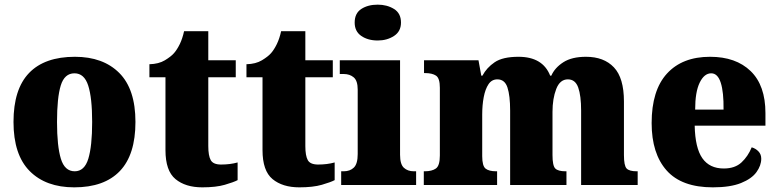

<svg xmlns="http://www.w3.org/2000/svg" viewBox="-20 -795 3344 825"><path d="M299 10Q177 10 107.5 -60Q38 -130 38 -271Q38 -412 105 -481.5Q172 -551 302 -551Q423 -551 492.5 -481.5Q562 -412 562 -271Q562 -130 495 -60Q428 10 299 10ZM301 -59Q343 -59 359.5 -113Q376 -167 376 -271Q376 -375 359 -427.5Q342 -480 300 -480Q257 -480 241 -427.5Q225 -375 225 -271Q225 -167 241.5 -113Q258 -59 301 -59Z M849 10Q777 10 734 -25.5Q691 -61 691 -150V-463H622V-519Q662 -520 688.5 -536Q715 -552 728 -567Q741 -582 752.5 -605.5Q764 -629 771 -661H875V-536H993V-463H875V-167Q875 -126 885.5 -107Q896 -88 930 -88Q969 -88 1001 -97V-21Q984 -12 946 -1Q908 10 849 10Z M1266 10Q1194 10 1151 -25.5Q1108 -61 1108 -150V-463H1039V-519Q1079 -520 1105.5 -536Q1132 -552 1145 -567Q1158 -582 1169.5 -605.5Q1181 -629 1188 -661H1292V-536H1410V-463H1292V-167Q1292 -126 1302.5 -107Q1313 -88 1347 -88Q1386 -88 1418 -97V-21Q1401 -12 1363 -1Q1325 10 1266 10Z M1603 -621Q1561 -621 1532.5 -640.5Q1504 -660 1504 -698Q1504 -738 1532.5 -756.5Q1561 -775 1603 -775Q1643 -775 1673 -756.5Q1703 -738 1703 -698Q1703 -660 1673 -640.5Q1643 -621 1603 -621ZM1446 0V-59H1457Q1484 -59 1500.5 -75Q1517 -91 1517 -133V-410Q1517 -448 1500 -462.5Q1483 -477 1457 -477H1440V-536H1699V-130Q1699 -89 1715.5 -74Q1732 -59 1758 -59H1768V0Z M1801 0V-59H1805Q1836 -59 1853 -71Q1870 -83 1870 -127V-418Q1870 -459 1853.5 -470Q1837 -481 1806 -481H1802V-536H2036L2048 -470H2053Q2071 -504 2105.5 -527.5Q2140 -551 2208 -551Q2312 -551 2344 -470H2349Q2364 -504 2400.5 -527.5Q2437 -551 2498 -551Q2575 -551 2618 -505.5Q2661 -460 2661 -359V-129Q2661 -83 2672.5 -71Q2684 -59 2716 -59H2720V0H2477V-320Q2477 -384 2464.5 -419Q2452 -454 2420 -454Q2386 -454 2370 -412.5Q2354 -371 2354 -314V-129Q2354 -83 2366 -71Q2378 -59 2410 -59H2414V0H2172V-320Q2172 -384 2160.5 -419Q2149 -454 2117 -454Q2093 -454 2079 -433Q2065 -412 2058.5 -377.5Q2052 -343 2052 -303V-124Q2052 -82 2066.5 -70.5Q2081 -59 2112 -59H2116V0Z M3043 10Q2909 10 2844.5 -62.5Q2780 -135 2780 -266Q2780 -407 2846 -479Q2912 -551 3031 -551Q3142 -551 3205.5 -489.5Q3269 -428 3269 -309V-255H2965Q2967 -159 2998 -115Q3029 -71 3090 -71Q3138 -71 3166 -97Q3194 -123 3210 -162Q3227 -157 3239 -144.5Q3251 -132 3251 -113Q3251 -84 3230.5 -55.5Q3210 -27 3164 -8.5Q3118 10 3043 10ZM3089 -324Q3090 -399 3077 -439.5Q3064 -480 3036 -480Q3006 -480 2986.5 -440Q2967 -400 2967 -324Z"/></svg>

Font: Noto Serif Thai SemiCondensed Black
Style: Regular
Weight: 900
Width: 4
Designer: Monotype Design Team
Foundry: Monotype Imaging Inc.
Version: Version 2.002; ttfautohint (v1.8.4.7-5d5b)